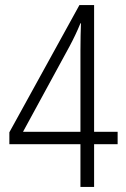

<svg xmlns="http://www.w3.org/2000/svg" viewBox="-20 -739 497 759"><path d="M445 -169V-218H352V-719H294L17 -216V-169H298V0H352V-169ZM298 -218H71L255 -556C271 -586 285 -615 298 -647H300C299 -616 298 -582 298 -539Z"/></svg>

Font: Noto Sans Arabic UI Cn Lt
Style: Regular
Weight: 300
Width: 3
Designer: Monotype Design Team, Nadine Chahine and Nizar Qandah
Foundry: Monotype Imaging Inc.
Version: Version 2.010